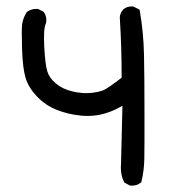

<svg xmlns="http://www.w3.org/2000/svg" viewBox="-20 -539 540 608"><path d="M390.1 47.9 377.4 41 374.5 39.6 373 37.1Q360.4 13.2 363.3 -21L367.7 -204.1Q364.3 -202.1 360.6 -200.2Q356.9 -198.2 353.3 -196.3Q349.6 -194.3 345.9 -192.6Q342.3 -190.9 338.4 -189.2Q334.5 -187.5 330.8 -186Q327.1 -184.6 323.2 -183.3Q319.3 -182.1 315.4 -180.7Q296.9 -174.8 277.1 -172.9Q257.3 -170.9 236.8 -172.9Q216.3 -174.8 197 -179.4Q177.7 -184.1 160.2 -190.9Q123.5 -205.6 96.9 -233.6Q70.3 -261.7 61 -292.5Q51.8 -322.8 49.8 -384.3Q47.9 -445.8 50.3 -463.9Q51.3 -468.8 52.5 -473.4Q53.7 -478 55.4 -482.4Q57.1 -486.8 59.3 -491.2Q61.5 -495.6 64 -499.5L64.9 -501L66.4 -502Q80.1 -511.7 98.1 -510.7H100.1L102.1 -509.8L115.7 -502.9L117.7 -502L119.1 -500Q129.4 -485.8 126 -466.8L125.5 -465.8L125 -464.4Q117.2 -448.2 120.1 -392.1Q123 -335 129.9 -312.5Q136.2 -292 157.2 -274.4Q178.2 -256.8 209.5 -249.5Q240.7 -242.2 266.6 -244.6Q292.5 -247.1 308.6 -253.9Q324.2 -261.2 365.2 -293Q365.2 -342.8 363.8 -388.2Q362.3 -436 359.4 -482.9V-483.4V-484.4Q359.9 -491.2 362.5 -497.3Q365.2 -503.4 369.6 -508.3L370.1 -508.8L370.6 -509.3Q376.5 -514.6 384 -516.8Q391.6 -519 399.9 -518.6H401.9L403.8 -517.6L417.5 -510.7L421.9 -508.3L422.9 -503.4Q434.6 -435.5 436 -365.7Q437.5 -296.9 437.5 -184.6Q437.5 -128.4 437.5 -91.3Q437.5 -54.2 437 -36.6Q436.5 0 428.2 34.7L427.7 37.6L425.3 39.6Q413.6 49.8 394 48.8H391.6Z"/></svg>

Font: NaikaiFont
Style: Bold
Weight: 700
Version: Version 1.89